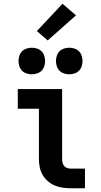

<svg xmlns="http://www.w3.org/2000/svg" viewBox="-20 -1006 540 1026"><path d="M358 0Q337 0 315 -3Q293 -6 273 -14.5Q253 -23 236 -37.5Q219 -52 208 -71Q197 -90 192.5 -111.5Q188 -133 188 -155V-425H75V-530H312V-155Q312 -145 314.5 -135.5Q317 -126 323.5 -118.5Q330 -111 339.5 -108Q349 -105 358 -105H434V0ZM350 -609Q336 -609 322 -613.5Q308 -618 298 -628Q288 -638 283.5 -652Q279 -666 279 -680Q279 -694 283.5 -708Q288 -722 298 -732Q308 -742 322 -746.5Q336 -751 350 -751Q364 -751 378 -746.5Q392 -742 402 -732Q412 -722 416.5 -708Q421 -694 421 -680Q421 -666 416.5 -652Q412 -638 402 -628Q392 -618 378 -613.5Q364 -609 350 -609ZM150 -609Q136 -609 122 -613.5Q108 -618 98 -628Q88 -638 83.5 -652Q79 -666 79 -680Q79 -694 83.5 -708Q88 -722 98 -732Q108 -742 122 -746.5Q136 -751 150 -751Q164 -751 178 -746.5Q192 -742 202 -732Q212 -722 216.5 -708Q221 -694 221 -680Q221 -666 216.5 -652Q212 -638 202 -628Q192 -618 178 -613.5Q164 -609 150 -609ZM235 -790 177 -840 314 -986 386 -924Z"/></svg>

Font: Iosevka Slab Extrabold
Style: Regular
Weight: 800
Monospace: yes
Designer: Belleve Invis
Foundry: Belleve Invis
Version: Version 11.1.1; ttfautohint (v1.8.3)